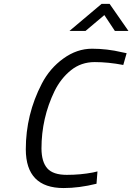

<svg xmlns="http://www.w3.org/2000/svg" viewBox="-20 -951 676 981"><path d="M335 -793 499 -931.2H540L636.2 -793H566.9L513.2 -874L417 -793ZM305.2 9.8Q112.3 9.8 111.8 -188Q111.8 -366.2 193.8 -523.9Q234.4 -602.1 303.7 -651.9Q373 -702.1 450.2 -702.1Q527.3 -702.1 603 -684.1L627 -679.2L609.9 -619.1Q532.7 -633.8 463.9 -633.8Q394.5 -633.8 342.8 -592.3Q291 -550.8 258.8 -485.8Q191.9 -347.7 191.9 -191.9Q192.4 -124 221.7 -90.8Q251 -57.6 321.3 -57.6Q391.6 -57.6 455.1 -69.8L478 -75.2L473.1 -12.2Q384.3 9.8 305.2 9.8Z"/></svg>

Font: TitilliumWeb-Italic
Style: Italic
Weight: 400
Italic angle: -13°
Version: Version 1.001;PS 57.000;hotconv 1.0.70;makeotf.lib2.5.55311